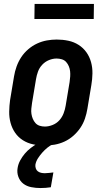

<svg xmlns="http://www.w3.org/2000/svg" viewBox="-20 -728 540 971"><path d="M206 8Q176 8 147.5 2Q119 -4 95.5 -19Q72 -34 56.5 -56.5Q41 -79 33.5 -106.5Q26 -134 26.5 -163.5Q27 -193 31 -222L51 -342Q55 -367 64 -392Q73 -417 87.5 -439Q102 -461 123 -479Q144 -497 168 -508Q192 -519 217 -523.5Q242 -528 267 -528Q297 -528 325.5 -522Q354 -516 377.5 -501Q401 -486 417 -463.5Q433 -441 440.5 -413.5Q448 -386 447.5 -356.5Q447 -327 442 -298L422 -178Q418 -153 409.5 -128Q401 -103 386 -81Q371 -59 350.5 -41Q330 -23 306 -12Q282 -1 256.5 3.5Q231 8 206 8ZM207 -88Q226 -88 246 -96Q266 -104 280 -119.5Q294 -135 301.5 -154.5Q309 -174 312 -193L332 -313Q334 -327 335 -341Q336 -355 334.5 -368Q333 -381 328 -393Q323 -405 314.5 -414.5Q306 -424 293 -428Q280 -432 266 -432Q247 -432 227.5 -424Q208 -416 193.5 -400.5Q179 -385 172 -365.5Q165 -346 162 -327L142 -207Q140 -193 138.5 -179Q137 -165 139 -152Q141 -139 146 -127Q151 -115 159.5 -105.5Q168 -96 180.5 -92Q193 -88 207 -88ZM184 223Q161 223 138 218.5Q115 214 98 201Q81 188 73 166.5Q65 145 69 122Q72 102 82 83.5Q92 65 105.5 49Q119 33 136 20Q153 7 171 -3L180 -8H251L250 0Q233 8 219.5 19Q206 30 194 43.5Q182 57 172 72.5Q162 88 159 105Q158 114 161 123.5Q164 133 171.5 138.5Q179 144 188 146Q197 148 207 148Q217 148 228.5 146.5Q240 145 250 144L237 219Q224 221 211 222Q198 223 184 223ZM154 -632 155 -708H455L454 -632Z"/></svg>

Font: Iosevka Curly
Style: Bold Italic
Weight: 700
Italic angle: -9°
Monospace: yes
Designer: Belleve Invis
Foundry: Belleve Invis
Version: Version 22.1.2; ttfautohint (v1.8.4)